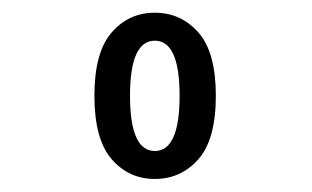

<svg xmlns="http://www.w3.org/2000/svg" viewBox="-20 -726 490 302"><path d="M128.5 -575.5Q128.5 -643.5 155.5 -674.8Q182.5 -706 223.5 -706Q264.5 -706 292 -675Q319.5 -644 319.5 -575.5Q319.5 -506.5 292 -475.5Q264.5 -444.5 223.5 -444.5Q182.5 -444.5 155.5 -475.8Q128.5 -507 128.5 -575.5ZM262.5 -575.5Q262.5 -662 223.5 -662Q184.5 -662 184.5 -575.5Q184.5 -488.5 223.5 -488.5Q262.5 -488.5 262.5 -575.5Z"/></svg>

Font: League Mono Condensed
Style: Regular
Weight: 400
Width: 1
Designer: Tyler Finck
Foundry: The League of Moveable Type / Tyler Finck
Version: Version 2.210